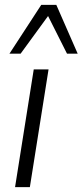

<svg xmlns="http://www.w3.org/2000/svg" viewBox="-20 -771 340 791"><path d="M42 0 119 -485H180L103 0ZM19 -550 150 -751H212L300 -550H256L178 -705L65 -550Z"/></svg>

Font: Nunito Sans 12pt ExtraLight 12pt Light
Style: Italic
Weight: 300
Italic angle: -9°
Version: Version 3.101;gftools[0.9.27]